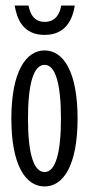

<svg xmlns="http://www.w3.org/2000/svg" viewBox="-20 -660 321 693"><path d="M260 -232C260 -403 208 -478 141 -478C74 -478 21 -402 21 -232C21 -62 73 13 141 13C208 13 260 -62 260 -232ZM200 -232C200 -107 180 -39 141 -39C101 -39 81 -107 81 -232C81 -357 101 -426 141 -426C180 -426 200 -358 200 -232ZM250 -640H201C197 -617 185 -581 141 -581C99 -581 87 -617 83 -640H33C41 -592 63 -534 141 -534C219 -534 242 -592 250 -640Z"/></svg>

Font: Stint Ultra Condensed
Style: Regular
Weight: 400
Width: 1
Designer: Astigmatic (AOETI)
Foundry: Astigmatic (AOETI)
Version: Version 1.000